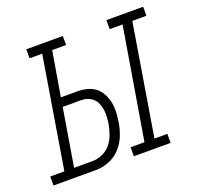

<svg xmlns="http://www.w3.org/2000/svg" viewBox="-142 -636 760 741"><g transform="rotate(-20 237.5 -265.0)"><path d="M287 0V-37H344L420 -493H367V-530H518V-493H460L385 -37H438V0ZM-43 0V-37H15L90 -493H38V-530H188V-493H131L100 -310H169Q189 -310 208 -305Q227 -300 241.5 -288.5Q256 -277 265 -260Q274 -243 278 -224Q282 -205 281 -185Q280 -165 277 -145Q273 -118 262.5 -91Q252 -64 232 -42.5Q212 -21 185 -10.5Q158 0 131 0ZM131 -37Q151 -37 171.5 -46Q192 -55 206 -72Q220 -89 227 -109.5Q234 -130 238 -150Q240 -164 241 -178.5Q242 -193 240 -207Q238 -221 233 -233.5Q228 -246 218.5 -255Q209 -264 196 -268.5Q183 -273 169 -273H94L55 -37Z"/></g></svg>

Font: Iosevka Slab XLtObl
Style: Regular
Weight: 200
Italic angle: -9°
Monospace: yes
Designer: Belleve Invis
Foundry: Belleve Invis
Version: Version 11.1.1; ttfautohint (v1.8.3)